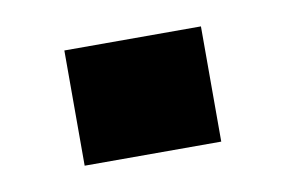

<svg xmlns="http://www.w3.org/2000/svg" viewBox="-34 -198 366 246"><g transform="rotate(-10 149.0 -75.0)"><path d="M60.1 0V-149.9H237.8V0Z"/></g></svg>

Font: Sporting Grotesque
Style: Bold
Weight: 700
Designer: Lucas LE BIHAN
Foundry: Lucas LE BIHAN
Version: Version 2.002;PS 2.2;hotconv 1.0.88;makeotf.lib2.5.647800